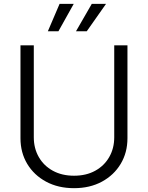

<svg xmlns="http://www.w3.org/2000/svg" viewBox="-20 -962 765 993"><path d="M362.8 11.2Q280.8 11.2 218.3 -22.5Q155.8 -56.2 120.8 -114.5Q85.9 -172.9 85.9 -247.1V-727.5H154.8V-252Q154.8 -194.8 180.7 -149.7Q206.5 -104.5 253.4 -78.9Q300.3 -53.2 362.8 -53.2Q425.8 -53.2 472.4 -78.9Q519 -104.5 544.9 -149.7Q570.8 -194.8 570.8 -252V-727.5H639.2V-247.1Q639.2 -172.9 604.2 -114.5Q569.3 -56.2 507.1 -22.5Q444.8 11.2 362.8 11.2ZM282.2 -800.3H227.5L288.1 -941.9H361.3ZM428.7 -800.3H373L454.6 -941.9H528.3Z"/></svg>

Font: Inter 18pt Light
Style: Regular
Weight: 300
Designer: Rasmus Andersson
Foundry: rsms
Version: Version 4.001;git-66647c0bb